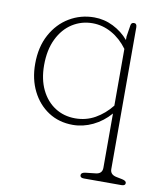

<svg xmlns="http://www.w3.org/2000/svg" viewBox="-80 -541 719 840"><g transform="rotate(10 279.0 -121.0)"><path d="M349.5 233Q332.5 233 332.5 221Q332.5 209.5 351.5 207L396.5 202Q425.5 199 425.5 172V-69Q392.5 -31 349.2 -10.2Q306 10.5 260.5 10.5Q199 10.5 152.2 -20Q105.5 -50.5 79 -103.5Q52.5 -156.5 52.5 -224Q52.5 -299.5 82.5 -354.5Q112.5 -409.5 162.5 -439.2Q212.5 -469 272.5 -469Q317 -469 357 -449Q397 -429 425.5 -395.5V-411L433.5 -462Q435.5 -475 447.5 -475Q460.5 -475 460.5 -458V172Q460.5 196.5 489.5 202L514.5 207Q533.5 211 533.5 221Q533.5 233 516.5 233ZM92 -225.5Q92 -162.5 114.5 -116.2Q137 -70 176.2 -44.8Q215.5 -19.5 266 -19.5Q314 -19.5 354.2 -42.2Q394.5 -65 425.5 -104V-356Q395.5 -397 354.8 -419.8Q314 -442.5 269.5 -442.5Q220.5 -442.5 180 -416.8Q139.5 -391 115.8 -342.2Q92 -293.5 92 -225.5Z"/></g></svg>

Font: Fraunces 9pt S100 Thin
Style: Regular
Weight: 100
Version: Version 1.000; ttfautohint (v1.8.3)